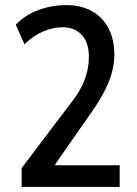

<svg xmlns="http://www.w3.org/2000/svg" viewBox="-20 -734 538 754"><path d="M65 0V-74L258 -329Q283 -360 298.5 -390Q314 -420 321.5 -450Q329 -480 329 -511Q329 -567 301 -597Q273 -627 225 -627Q189 -627 149.5 -610.5Q110 -594 76 -560L42 -637Q81 -677 133 -695.5Q185 -714 240 -714Q298 -714 340.5 -690.5Q383 -667 406 -623Q429 -579 429 -520Q429 -486 420.5 -453.5Q412 -421 397.5 -390.5Q383 -360 365 -331.5Q347 -303 328 -277L199 -92L196 -85H450V0Z"/></svg>

Font: Nunito Sans 7pt Condensed SemiBold
Style: Regular
Weight: 600
Width: 3
Designer: Vernon Adams
Foundry: Vernon Adams
Version: Version 3.101;gftools[0.9.27]